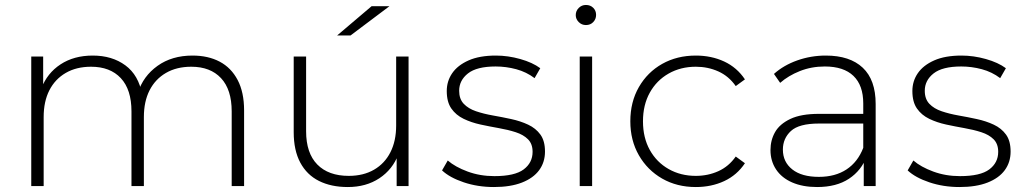

<svg xmlns="http://www.w3.org/2000/svg" viewBox="-20 -750 4128 774"><path d="M756 -526Q819 -526 865.5 -501.5Q912 -477 938 -427.5Q964 -378 964 -305V0H914V-301Q914 -389 871 -435Q828 -481 751 -481Q692 -481 649 -456Q606 -431 583 -386Q560 -341 560 -278V0H510V-301Q510 -389 467 -435Q424 -481 347 -481Q288 -481 245 -456Q202 -431 179 -386Q156 -341 156 -278V0H106V-522H154V-378L147 -394Q170 -455 224 -490.5Q278 -526 354 -526Q432 -526 485.5 -486.5Q539 -447 553 -369L536 -376Q557 -443 615 -484.5Q673 -526 756 -526Z M1382 4Q1315 4 1266 -20.5Q1217 -45 1190.5 -94.5Q1164 -144 1164 -217V-522H1214V-221Q1214 -133 1259 -87Q1304 -41 1386 -41Q1445 -41 1488 -66Q1531 -91 1554 -136.5Q1577 -182 1577 -244V-522H1627V0H1579V-145L1586 -128Q1563 -67 1509.5 -31.5Q1456 4 1382 4ZM1339 -607 1478 -725H1550L1393 -607Z M1971 4Q1906 4 1849.5 -15Q1793 -34 1762 -63L1785 -103Q1815 -77 1865 -58.5Q1915 -40 1973 -40Q2055 -40 2091 -67Q2127 -94 2127 -138Q2127 -170 2108.5 -188.5Q2090 -207 2059 -217Q2028 -227 1991 -233.5Q1954 -240 1917 -248Q1880 -256 1849 -271Q1818 -286 1799.5 -312.5Q1781 -339 1781 -383Q1781 -423 1803 -455Q1825 -487 1869 -506.5Q1913 -526 1979 -526Q2028 -526 2077.5 -512Q2127 -498 2158 -475L2135 -435Q2102 -460 2061 -471Q2020 -482 1978 -482Q1902 -482 1866.5 -454Q1831 -426 1831 -384Q1831 -351 1849.5 -331.5Q1868 -312 1899 -301.5Q1930 -291 1967 -284.5Q2004 -278 2041 -270Q2078 -262 2109 -247.5Q2140 -233 2158.5 -207.5Q2177 -182 2177 -139Q2177 -96 2153.5 -64Q2130 -32 2084 -14Q2038 4 1971 4Z M2317 0V-522H2367V0ZM2342 -649Q2325 -649 2313 -661Q2301 -673 2301 -689Q2301 -706 2313 -718Q2325 -730 2342 -730Q2360 -730 2371.5 -718.5Q2383 -707 2383 -690Q2383 -673 2371.5 -661Q2360 -649 2342 -649Z M2785 4Q2709 4 2649.5 -30Q2590 -64 2555.5 -124Q2521 -184 2521 -261Q2521 -339 2555.5 -399Q2590 -459 2649.5 -492.5Q2709 -526 2785 -526Q2848 -526 2899.5 -502Q2951 -478 2983 -430L2946 -403Q2918 -443 2876 -462Q2834 -481 2785 -481Q2724 -481 2675.5 -453.5Q2627 -426 2599.5 -376.5Q2572 -327 2572 -261Q2572 -195 2599.5 -145.5Q2627 -96 2675.5 -68.5Q2724 -41 2785 -41Q2834 -41 2876 -60Q2918 -79 2946 -119L2983 -92Q2951 -44 2899.5 -20Q2848 4 2785 4Z M3462 0V-119L3460 -137V-333Q3460 -406 3420.5 -444Q3381 -482 3305 -482Q3251 -482 3204.5 -463.5Q3158 -445 3125 -416L3100 -452Q3139 -487 3194 -506.5Q3249 -526 3309 -526Q3406 -526 3458 -477Q3510 -428 3510 -331V0ZM3274 4Q3216 4 3173.5 -14.5Q3131 -33 3108.5 -67Q3086 -101 3086 -145Q3086 -185 3104.5 -217.5Q3123 -250 3166 -270.5Q3209 -291 3281 -291H3473V-252H3282Q3201 -252 3168.5 -222Q3136 -192 3136 -147Q3136 -97 3174 -67Q3212 -37 3281 -37Q3347 -37 3392.5 -67Q3438 -97 3460 -154L3474 -120Q3453 -63 3402.5 -29.5Q3352 4 3274 4Z M3848 4Q3783 4 3726.5 -15Q3670 -34 3639 -63L3662 -103Q3692 -77 3742 -58.5Q3792 -40 3850 -40Q3932 -40 3968 -67Q4004 -94 4004 -138Q4004 -170 3985.5 -188.5Q3967 -207 3936 -217Q3905 -227 3868 -233.5Q3831 -240 3794 -248Q3757 -256 3726 -271Q3695 -286 3676.5 -312.5Q3658 -339 3658 -383Q3658 -423 3680 -455Q3702 -487 3746 -506.5Q3790 -526 3856 -526Q3905 -526 3954.5 -512Q4004 -498 4035 -475L4012 -435Q3979 -460 3938 -471Q3897 -482 3855 -482Q3779 -482 3743.5 -454Q3708 -426 3708 -384Q3708 -351 3726.5 -331.5Q3745 -312 3776 -301.5Q3807 -291 3844 -284.5Q3881 -278 3918 -270Q3955 -262 3986 -247.5Q4017 -233 4035.5 -207.5Q4054 -182 4054 -139Q4054 -96 4030.5 -64Q4007 -32 3961 -14Q3915 4 3848 4Z"/></svg>

Font: Modern
Style: Regular
Weight: 300
Designer: Julieta Ulanovsky
Foundry: Julieta Ulanovsky
Version: Version 8.000